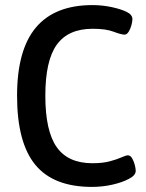

<svg xmlns="http://www.w3.org/2000/svg" viewBox="-20 -727 575 754"><path d="M341 7Q190 7 118.5 -80Q47 -167 47 -351Q47 -531 121 -619Q195 -707 343 -707Q382 -707 419 -699Q456 -691 478 -680Q500 -669 500 -652Q500 -642 496 -627.5Q492 -613 485 -602Q478 -591 469 -591Q456 -591 426 -602.5Q396 -614 344 -614Q248 -614 203 -551.5Q158 -489 158 -351Q158 -213 202.5 -149.5Q247 -86 343 -86Q383 -86 411 -93.5Q439 -101 457 -109Q475 -117 482 -117Q492 -117 498.5 -106Q505 -95 509 -80.5Q513 -66 513 -56Q513 -38 485 -24Q461 -11 422 -2Q383 7 341 7Z"/></svg>

Font: Asap Semi Condensed Medium
Style: Regular
Weight: 500
Width: 4
Designer: Pablo Cosgaya
Foundry: Omnibus-Type
Version: Version 3.001; ttfautohint (v1.8.4.7-5d5b)